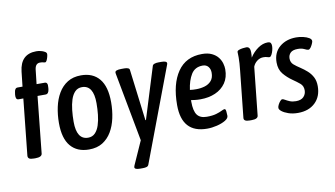

<svg xmlns="http://www.w3.org/2000/svg" viewBox="-90 -967 2420 1385"><g transform="rotate(-10 1120.0 -275.0)"><path d="M92 2Q66 2 56.5 -5Q47 -12 48 -26L91 -438H56Q34 -438 37 -474L39 -488Q42 -523 64 -523H100L112 -631Q126 -757 242 -757Q257 -757 274 -753Q291 -749 303.5 -741.5Q316 -734 316 -724Q316 -716 312.5 -702.5Q309 -689 303.5 -678Q298 -667 291 -667Q285 -667 277 -669.5Q269 -672 254 -672Q221 -672 215 -630L203 -523H263Q286 -523 282 -487L281 -473Q277 -438 254 -438H195L152 -23Q149 2 102 2Z M495 7Q408 7 360.5 -49Q313 -105 313 -218Q313 -279 325 -335Q337 -391 363 -435Q389 -479 430 -504.5Q471 -530 529 -530Q616 -530 663 -473Q710 -416 710 -302Q710 -241 698 -185.5Q686 -130 660.5 -87Q635 -44 594.5 -18.5Q554 7 495 7ZM503 -78Q534 -78 554 -98.5Q574 -119 585 -153Q596 -187 600.5 -228.5Q605 -270 605 -313Q605 -445 521 -445Q490 -445 470 -424.5Q450 -404 439 -370Q428 -336 423.5 -294Q419 -252 419 -209Q419 -78 503 -78Z M833 207Q793 207 793 190Q793 186 795 181.5Q797 177 798 174L873 6L780 -491Q779 -496 778.5 -499.5Q778 -503 778 -507Q778 -525 825 -525H846Q861 -525 872 -521Q883 -517 884 -508L931 -131H935L1052 -508Q1055 -517 1067.5 -521Q1080 -525 1096 -525H1118Q1157 -525 1157 -508Q1157 -505 1155.5 -500.5Q1154 -496 1152 -491L896 189Q892 200 880.5 203.5Q869 207 853 207Z M1360 7Q1175 7 1175 -198Q1175 -352 1236 -441Q1297 -530 1415 -530Q1458 -530 1487 -516Q1516 -502 1532.5 -480.5Q1549 -459 1555.5 -435.5Q1562 -412 1562 -393Q1562 -333 1534 -292.5Q1506 -252 1458 -231Q1410 -210 1349 -210Q1327 -210 1310.5 -212Q1294 -214 1280 -216Q1280 -210 1280 -204Q1280 -137 1301.5 -107.5Q1323 -78 1372 -78Q1414 -78 1441 -86Q1468 -94 1483.5 -102Q1499 -110 1507 -110Q1515 -110 1517 -91.5Q1519 -73 1519 -59Q1519 -41 1494 -26Q1469 -11 1432 -2Q1395 7 1360 7ZM1332 -287Q1365 -287 1394.5 -296Q1424 -305 1442.5 -326.5Q1461 -348 1461 -385Q1461 -412 1446.5 -429.5Q1432 -447 1406 -447Q1349 -447 1321.5 -402.5Q1294 -358 1285 -290Q1297 -288 1308.5 -287.5Q1320 -287 1332 -287Z M1671 2Q1627 2 1630 -24L1666 -366Q1669 -393 1670.5 -416.5Q1672 -440 1672 -460Q1672 -472 1671.5 -481Q1671 -490 1671 -499Q1671 -508 1684 -513Q1697 -518 1713.5 -520Q1730 -522 1739 -522Q1757 -522 1763.5 -505Q1770 -488 1765 -442Q1789 -480 1824.5 -505Q1860 -530 1896 -530Q1913 -530 1918.5 -522Q1924 -514 1924 -499Q1924 -485 1919.5 -467.5Q1915 -450 1907.5 -436.5Q1900 -423 1892 -423Q1884 -423 1874.5 -426.5Q1865 -430 1847 -430Q1822 -430 1801 -414Q1780 -398 1771 -374L1734 -23Q1732 2 1687 2Z M2025 9Q1986 9 1955.5 -1.5Q1925 -12 1907.5 -26Q1890 -40 1891 -52Q1891 -61 1897.5 -74Q1904 -87 1913 -97.5Q1922 -108 1929 -108Q1936 -108 1948.5 -100.5Q1961 -93 1980 -85Q1999 -77 2025 -77Q2063 -77 2081.5 -96.5Q2100 -116 2100 -144Q2100 -176 2078 -194.5Q2056 -213 2028 -232Q1989 -259 1962 -292Q1935 -325 1935 -376Q1935 -448 1983 -489Q2031 -530 2105 -530Q2130 -530 2156 -524Q2182 -518 2199 -507.5Q2216 -497 2215 -483Q2214 -475 2208 -462Q2202 -449 2194 -438Q2186 -427 2177 -427Q2168 -427 2149.5 -436.5Q2131 -446 2102 -446Q2065 -446 2048.5 -429.5Q2032 -413 2032 -388Q2032 -359 2052 -342Q2072 -325 2097 -309Q2123 -292 2146 -271.5Q2169 -251 2183.5 -223.5Q2198 -196 2198 -157Q2198 -81 2151 -36Q2104 9 2025 9Z"/></g></svg>

Font: Asap Condensed Condensed Medium
Style: Italic
Weight: 500
Width: 3
Italic angle: -6°
Designer: Pablo Cosgaya
Foundry: Omnibus-Type
Version: Version 3.001; ttfautohint (v1.8.4.7-5d5b)